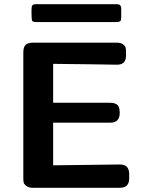

<svg xmlns="http://www.w3.org/2000/svg" viewBox="-20 -894 682 914"><path d="M130 -834V-849Q130 -863 134 -868.5Q138 -874 151 -874H536Q556 -874 557 -856V-812Q557 -799 553.5 -794.5Q550 -790 538 -789H153Q136 -789 133 -795.5Q130 -802 130 -834ZM91 -47V-644Q91 -671 102.5 -681Q114 -691 137 -691H535Q555 -691 565.5 -683Q576 -675 578 -667Q580 -659 580 -646V-630Q580 -586 538 -586Q525 -586 504 -586.5Q483 -587 409 -588Q335 -589 233 -590V-405H498Q510 -405 517 -404Q524 -403 532.5 -399Q541 -395 545.5 -384.5Q550 -374 550 -357Q550 -310 505 -310H233V-107L553 -111Q595 -110 595 -65V-44Q595 0 550 0H137Q116 0 105 -9Q94 -18 92.5 -26Q91 -34 91 -47Z"/></svg>

Font: CMU Sans Serif
Style: Bold
Weight: 700
Version: Version 0.7.0